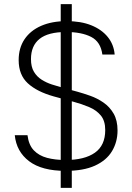

<svg xmlns="http://www.w3.org/2000/svg" viewBox="-20 -820 645 936"><path d="M479 -554Q471 -616 424.5 -640Q378 -664 302 -664Q215 -664 173 -630.5Q131 -597 131 -532Q131 -494 145.5 -470Q160 -446 183 -431.5Q206 -417 232 -408.5Q258 -400 280 -394L357 -373Q386 -365 420 -353Q454 -341 484.5 -320Q515 -299 534 -266Q553 -233 553 -184Q553 -128 526 -83Q499 -38 443 -12.5Q387 13 300 13Q184 13 122 -34Q60 -81 52 -161H114Q120 -113 145 -87Q170 -61 209.5 -50.5Q249 -40 300 -40Q392 -40 442.5 -75.5Q493 -111 493 -186Q493 -231 471.5 -257Q450 -283 414.5 -298Q379 -313 338 -324L242 -350Q160 -373 115.5 -414Q71 -455 71 -527Q71 -586 99.5 -628.5Q128 -671 180.5 -694Q233 -717 305 -717Q375 -717 425.5 -696.5Q476 -676 505.5 -639.5Q535 -603 539 -554ZM330 96H276V-800H330Z"/></svg>

Font: 42dot Sans Light Light
Style: Regular
Weight: 300
Version: Version 1.000